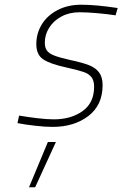

<svg xmlns="http://www.w3.org/2000/svg" viewBox="-20 -529 519 814"><path d="M54 -7 61 -39Q95 -33 137 -28Q179 -23 208 -23Q281 -23 330 -58Q379 -93 379 -161Q379 -187 368 -201.5Q357 -216 334 -224Q311 -232 261 -243Q192 -258 163 -277.5Q134 -297 134 -342Q134 -388 157.5 -426Q181 -464 224.5 -486.5Q268 -509 324 -509Q386 -509 479 -495L470 -464Q438 -469 394 -473Q350 -477 317 -477Q274 -477 240.5 -459Q207 -441 188.5 -411.5Q170 -382 170 -348Q170 -327 179 -314.5Q188 -302 210 -293.5Q232 -285 276 -275Q328 -264 356.5 -253Q385 -242 400 -222Q415 -202 415 -168Q415 -83 354.5 -37Q294 9 203 9Q171 9 128 4Q85 -1 54 -7ZM183 73H217L129 265H103Z"/></svg>

Font: Cairo ExtraLight
Style: Italic
Weight: 275
Italic angle: -13°
Designer: Mohamed Gaber, Accademia di Belle Arti di Urbino and others
Foundry: Kief Type Foundry, Accademia di Belle Arti di Urbino and others
Version: Version 3.011